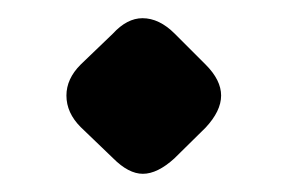

<svg xmlns="http://www.w3.org/2000/svg" viewBox="-20 -174 315 211"><path d="M104 -137Q119.6 -154 136.6 -154Q155 -154 172 -137L206 -103Q223 -86 223 -69Q223 -52 205.9 -33.7L171.6 0.1Q153 17 137 17Q121.3 17 104.3 -0.1L68.7 -34.3Q53 -50 53 -69Q53 -87.4 68.6 -103Z"/></svg>

Font: Young Serif Light
Style: Regular
Weight: 300
Designer: Bastien Sozeau
Foundry: NBR — Bastien Sozeau
Version: Version 5.001